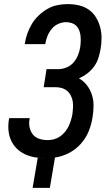

<svg xmlns="http://www.w3.org/2000/svg" viewBox="-20 -763 540 936"><path d="M223 153H139L164 6Q173 7 182 7.5Q191 8 201 8H203Q176 8 151 4Q126 0 103 -10.5Q80 -21 62.5 -38Q45 -55 34.5 -77.5Q24 -100 21.5 -126Q19 -152 23 -178L25 -187H125L124 -182Q120 -161 124.5 -141Q129 -121 141 -106.5Q153 -92 172.5 -86Q192 -80 212 -80Q228 -80 243 -84Q258 -88 271.5 -97Q285 -106 296 -119Q307 -132 314 -146.5Q321 -161 325.5 -176Q330 -191 333 -206Q335 -222 336 -238Q337 -254 334.5 -269Q332 -284 325 -297.5Q318 -311 306.5 -320.5Q295 -330 280.5 -334Q266 -338 250 -338H193L207 -426H264Q284 -426 304 -434Q324 -442 338 -458Q352 -474 360 -493.5Q368 -513 371 -533Q373 -547 373.5 -561Q374 -575 372.5 -589Q371 -603 366 -615.5Q361 -628 352 -637Q343 -646 329.5 -650.5Q316 -655 302 -655Q283 -655 264 -646.5Q245 -638 232 -622Q219 -606 211.5 -587.5Q204 -569 201 -550L200 -548H100L101 -551Q105 -576 113.5 -600Q122 -624 135.5 -646.5Q149 -669 169 -688Q189 -707 212 -720Q235 -733 260 -738Q285 -743 310 -743Q338 -743 364.5 -737Q391 -731 412.5 -716Q434 -701 447.5 -679Q461 -657 468 -631.5Q475 -606 475 -578Q475 -550 470 -522Q466 -500 459 -478.5Q452 -457 438 -438Q424 -419 405 -404.5Q386 -390 365 -381Q388 -368 404 -347Q420 -326 428 -301Q436 -276 436 -248Q436 -220 431 -191Q426 -157 412.5 -123.5Q399 -90 374 -62Q349 -34 316 -17Q283 0 248 5Z"/></svg>

Font: Iosevka Semibold Oblique
Style: Regular
Weight: 600
Italic angle: -9°
Monospace: yes
Designer: Belleve Invis
Foundry: Belleve Invis
Version: Version 32.5.0; ttfautohint (v1.8.4)